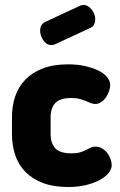

<svg xmlns="http://www.w3.org/2000/svg" viewBox="-20 -740 482 770"><path d="M255 10Q195 10 152.5 -6Q110 -22 82 -50.5Q54 -79 41 -118Q28 -157 28 -202V-270Q28 -315 41 -353.5Q54 -392 81.5 -420.5Q109 -449 151.5 -465.5Q194 -482 253 -482Q290 -482 321 -475Q352 -468 374.5 -457Q397 -446 409.5 -430.5Q422 -415 422 -399Q422 -388 417.5 -375Q413 -362 405.5 -350.5Q398 -339 386.5 -331Q375 -323 362 -323Q353 -323 344.5 -326.5Q336 -330 325.5 -334.5Q315 -339 300.5 -343Q286 -347 266 -347Q221 -347 202 -327Q183 -307 183 -270V-202Q183 -165 202 -145Q221 -125 267 -125Q287 -125 300.5 -129Q314 -133 324.5 -138.5Q335 -144 343.5 -148Q352 -152 362 -152Q378 -152 390 -144.5Q402 -137 410.5 -126Q419 -115 423.5 -102Q428 -89 428 -78Q428 -61 414.5 -45Q401 -29 378 -17Q355 -5 323 2.5Q291 10 255 10ZM202 -563Q192 -559 187 -559Q167 -559 154 -578Q141 -597 141 -617Q141 -642 161 -652L301 -717Q308 -720 315 -720Q325 -720 333.5 -714.5Q342 -709 348.5 -700.5Q355 -692 358.5 -682Q362 -672 362 -662Q362 -651 357.5 -642Q353 -633 342 -628Z"/></svg>

Font: AkaAcidDosis
Style: ExtraBold
Weight: 800
Designer: Edgar Tolentino, Pablo Impallari, Igino Marini, Aka-Acid
Foundry: Edgar Tolentino, Pablo Impallari, Igino Marini, Aka-Acid
Version: Version 1.007